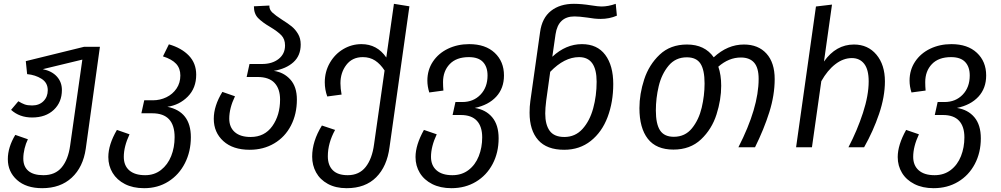

<svg xmlns="http://www.w3.org/2000/svg" viewBox="-20 -771 5240 1005"><path d="M503 -526 429 7Q415 104 355.5 159Q296 214 201 214Q117 214 69 171Q21 128 21 62Q21 0 60 -65L126 -42Q115 -20 108.5 7Q102 34 102 59Q102 101 128.5 123.5Q155 146 207 146Q269 146 303 105Q337 64 347 -8L411 -459L204 -409Q252 -399 278 -370Q304 -341 304 -300Q304 -236 261.5 -196Q219 -156 148 -156Q82 -156 38 -196L76 -241Q94 -230 109 -224.5Q124 -219 148 -219Q185 -219 207.5 -241.5Q230 -264 230 -299Q230 -338 197.5 -358.5Q165 -379 122 -383L115 -451L420 -526Z M979 -53Q979 22 948 83Q917 144 861.5 179Q806 214 735 214H734Q676 214 634 192.5Q592 171 569.5 134Q547 97 547 51Q547 -14 592 -91L658 -68Q628 -4 628 50Q628 96 657 121Q686 146 740 146Q788 146 823 118.5Q858 91 876 46Q894 1 894 -53Q894 -178 777 -178H720L735 -246H780Q818 -246 851 -262Q884 -278 904 -307.5Q924 -337 924 -376Q924 -413 902 -437Q880 -461 833 -476L864 -539Q930 -520 968.5 -480Q1007 -440 1007 -380Q1007 -310 963 -265.5Q919 -221 856 -212Q979 -187 979 -53Z M1534 -250Q1534 -174 1503 -114Q1472 -54 1415.5 -20.5Q1359 13 1287 13Q1199 13 1149 -32.5Q1099 -78 1099 -149Q1099 -217 1144 -290L1210 -267Q1180 -205 1180 -150Q1180 -105 1209 -79.5Q1238 -54 1292 -54Q1365 -54 1405.5 -111Q1446 -168 1446 -250Q1446 -306 1417 -337Q1388 -368 1328 -368H1271L1286 -436H1351Q1405 -436 1438.5 -462.5Q1472 -489 1472 -533Q1472 -566 1453 -586Q1434 -606 1394 -630Q1353 -654 1331 -676.5Q1309 -699 1309 -738L1390 -742Q1389 -721 1405.5 -705.5Q1422 -690 1456 -668Q1488 -648 1507 -632.5Q1526 -617 1540 -593.5Q1554 -570 1554 -538Q1554 -480 1516 -445.5Q1478 -411 1413 -400Q1465 -393 1499.5 -355Q1534 -317 1534 -250Z M2123 -738 2019 -1Q2006 100 1949 157Q1892 214 1795 214H1794Q1737 214 1696 191.5Q1655 169 1634.5 131.5Q1614 94 1614 49Q1614 -32 1665 -114L1734 -91Q1696 -22 1696 47Q1696 94 1722 120Q1748 146 1800 146Q1860 146 1894 103Q1928 60 1938 -16L1993 -402Q1971 -436 1943.5 -454Q1916 -472 1879 -472Q1824 -472 1793 -431.5Q1762 -391 1762 -335Q1762 -308 1768 -276L1693 -266Q1680 -302 1680 -340Q1680 -396 1706.5 -442Q1733 -488 1777 -514Q1821 -540 1872 -540Q1954 -540 2002 -470L2042 -751Z M2590 -47Q2590 28 2558.5 87.5Q2527 147 2471 180.5Q2415 214 2343 214Q2285 214 2242.5 192.5Q2200 171 2177.5 134Q2155 97 2155 51Q2155 -12 2199 -91L2266 -68Q2236 -4 2236 50Q2236 95 2265 120.5Q2294 146 2348 146Q2397 146 2432.5 119Q2468 92 2486 46.5Q2504 1 2504 -52Q2504 -109 2476 -139Q2448 -169 2392 -169H2349L2364 -237H2400Q2458 -237 2495 -275.5Q2532 -314 2532 -376Q2532 -421 2508 -446.5Q2484 -472 2434 -472Q2369 -472 2334 -435.5Q2299 -399 2299 -341Q2299 -319 2301 -297L2227 -287Q2217 -319 2217 -349Q2217 -405 2246 -448.5Q2275 -492 2325 -516Q2375 -540 2436 -540Q2521 -540 2569.5 -494.5Q2618 -449 2618 -376Q2618 -309 2577.5 -265Q2537 -221 2465 -206Q2523 -197 2556.5 -157Q2590 -117 2590 -47Z M3190 -331Q3190 -237 3160.5 -158.5Q3131 -80 3072.5 -33.5Q3014 13 2933 13Q2842 13 2797 -38Q2752 -89 2752 -181Q2752 -214 2756 -242L2807 -603Q2817 -677 2864 -714Q2911 -751 2984 -751Q3024 -751 3074 -743Q3112 -737 3128 -737Q3164 -737 3203 -751L3209 -689Q3170 -672 3124 -672Q3093 -672 3054 -679Q3012 -685 2987 -685Q2902 -685 2888 -592L2871 -474Q2942 -540 3026 -540Q3106 -540 3148 -484Q3190 -428 3190 -331ZM3103 -343Q3103 -472 3011 -472Q2934 -472 2860 -395L2839 -244Q2834 -204 2834 -177Q2834 -118 2857.5 -86Q2881 -54 2934 -54Q2991 -54 3029 -96Q3067 -138 3085 -204Q3103 -270 3103 -343Z M4035 -357Q4035 -273 4007 -184Q3979 -95 3932 0H3845Q3951 -207 3951 -358Q3951 -416 3927.5 -443Q3904 -470 3858 -470Q3795 -470 3740 -422Q3755 -379 3755 -322Q3755 -249 3730.5 -172Q3706 -95 3649.5 -41.5Q3593 12 3505 12Q3415 12 3371 -44.5Q3327 -101 3327 -205Q3327 -279 3352 -355.5Q3377 -432 3433 -485Q3489 -538 3576 -538Q3669 -538 3716 -471Q3788 -538 3874 -538Q3949 -538 3992 -490.5Q4035 -443 4035 -357ZM3668 -334Q3668 -405 3646.5 -438Q3625 -471 3575 -471Q3516 -471 3479.5 -427Q3443 -383 3428 -320Q3413 -257 3413 -193Q3413 -122 3435 -88.5Q3457 -55 3507 -55Q3566 -55 3602 -99.5Q3638 -144 3653 -207.5Q3668 -271 3668 -334Z M4612 -345Q4612 -265 4581.5 -175Q4551 -85 4503 0H4421Q4467 -88 4497 -180Q4527 -272 4527 -345Q4527 -407 4503.5 -437Q4480 -467 4439 -467Q4394 -467 4352.5 -435Q4311 -403 4279 -346L4230 0H4147L4251 -737L4335 -747L4293 -449Q4356 -538 4450 -538Q4523 -538 4567.5 -485Q4612 -432 4612 -345Z M5114 -47Q5114 28 5082.5 87.5Q5051 147 4995 180.5Q4939 214 4867 214Q4809 214 4766.5 192.5Q4724 171 4701.5 134Q4679 97 4679 51Q4679 -12 4723 -91L4790 -68Q4760 -4 4760 50Q4760 95 4789 120.5Q4818 146 4872 146Q4921 146 4956.5 119Q4992 92 5010 46.5Q5028 1 5028 -52Q5028 -109 5000 -139Q4972 -169 4916 -169H4873L4888 -237H4924Q4982 -237 5019 -275.5Q5056 -314 5056 -376Q5056 -421 5032 -446.5Q5008 -472 4958 -472Q4893 -472 4858 -435.5Q4823 -399 4823 -341Q4823 -319 4825 -297L4751 -287Q4741 -319 4741 -349Q4741 -405 4770 -448.5Q4799 -492 4849 -516Q4899 -540 4960 -540Q5045 -540 5093.5 -494.5Q5142 -449 5142 -376Q5142 -309 5101.5 -265Q5061 -221 4989 -206Q5047 -197 5080.5 -157Q5114 -117 5114 -47Z"/></svg>

Font: FiraGO Book
Style: Italic
Weight: 350
Italic angle: -8°
Designer: bBox Type GmbH
Foundry: bBox Type GmbH
Version: Version 1.001